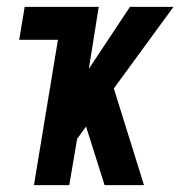

<svg xmlns="http://www.w3.org/2000/svg" viewBox="-20 -540 540 560"><path d="M79 0 149 -424H36L52 -520H268L239 -339L359 -520H486L312 -282L400 0H285L231 -171L205 -135L182 0Z"/></svg>

Font: Iosevka SS04 Oblique
Style: Bold
Weight: 700
Italic angle: -9°
Monospace: yes
Designer: Belleve Invis
Foundry: Belleve Invis
Version: Version 19.0.0; ttfautohint (v1.8.4)